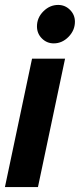

<svg xmlns="http://www.w3.org/2000/svg" viewBox="-22 -759 324 779"><path d="M196 -583Q168 -583 148 -603Q128 -623 128 -652Q128 -687 154 -713Q180 -739 214 -739Q242 -739 262 -719Q282 -699 282 -671Q282 -636 256 -609.5Q230 -583 196 -583ZM242 -521 132 0H-2L108 -521Z"/></svg>

Font: Red Hat Display
Style: Bold Italic
Weight: 700
Italic angle: -12°
Designer: Pentagram / MCKL
Foundry: Pentagram / MCKL
Version: Version 1.003; Red Hat Display Bold Italic